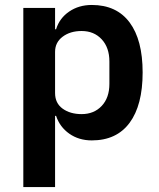

<svg xmlns="http://www.w3.org/2000/svg" viewBox="-20 -554 640 774"><path d="M74 -522H202V-436H206Q220 -481 259 -507.5Q298 -534 350 -534Q450 -534 502.5 -463.5Q555 -393 555 -262Q555 -130 502.5 -59Q450 12 350 12Q298 12 259.5 -15Q221 -42 206 -87H202V200H74ZM309 -94Q359 -94 390 -127Q421 -160 421 -216V-306Q421 -362 390 -395.5Q359 -429 309 -429Q263 -429 232.5 -406Q202 -383 202 -345V-179Q202 -138 232.5 -116Q263 -94 309 -94Z"/></svg>

Font: IBMPlexSans-SemiBold
Style: Regular
Weight: 600
Designer: Mike Abbink, Paul van der Laan, Pieter van Rosmalen
Foundry: Bold Monday
Version: Version 3.1